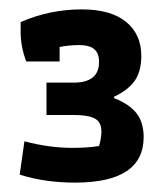

<svg xmlns="http://www.w3.org/2000/svg" viewBox="-20 -719 358 409"><path d="M22 -347 32 -418Q85 -404 134 -404Q167 -404 191 -408Q196 -425 196 -439Q196 -459 182 -466.5Q168 -474 138 -474H79V-543H137Q191 -543 191 -587Q191 -606 180.5 -614.5Q170 -623 149 -623Q128 -623 107 -619V-588H36Q24 -619 24 -651V-672Q86 -699 154 -699Q216 -699 248.5 -672.5Q281 -646 281 -600Q281 -567 267 -547Q253 -527 223 -513V-510Q256 -497 271 -477.5Q286 -458 286 -427Q286 -330 140 -330Q75 -330 22 -347Z"/></svg>

Font: Athiti SemiBold
Style: Regular
Weight: 600
Designer: CadsonDemak Team
Foundry: CadsonDemak
Version: Version 1.032